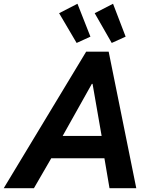

<svg xmlns="http://www.w3.org/2000/svg" viewBox="-66 -992 796 1012"><path d="M388.2 -719.7H506.8L652.3 0H511.2L484.4 -157.7H204.1L112.8 0H-46.4ZM245.6 -922.4 342.3 -972.2 410.6 -798.8 337.9 -765.6ZM433.1 -922.4 529.8 -972.2 596.2 -798.8 522.9 -765.6ZM469.7 -275.4 421.9 -549.8H418L264.2 -275.4Z"/></svg>

Font: Reddit Sans Fudge
Style: Bold
Weight: 700
Italic angle: -11.25°
Designer: Stephen Hutchings
Version: Version 1.013